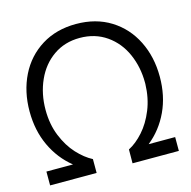

<svg xmlns="http://www.w3.org/2000/svg" viewBox="-107 -840 938 945"><g transform="rotate(-15 362.0 -367.0)"><path d="M33.5 0V-70.5H169Q103.5 -123 66.8 -201.5Q30 -280 30 -377.5Q30 -478.5 70.2 -559.8Q110.5 -641 185.8 -687.8Q261 -734.5 361.5 -734.5Q462.5 -734.5 537.5 -687.8Q612.5 -641 653 -559.8Q693.5 -478.5 693.5 -377.5Q693.5 -280 656.8 -201.5Q620 -123 554.5 -70.5H689.5V0H453.5L454 -70.5Q493 -90.5 529.2 -131Q565.5 -171.5 589.5 -230.5Q613.5 -289.5 615.5 -361Q615.5 -365 615.5 -368.5Q615.5 -446.5 585.8 -514.2Q556 -582 497.8 -622.8Q439.5 -663.5 361.5 -663.5Q284.5 -663.5 227 -623.2Q169.5 -583 138.8 -514.5Q108 -446 108 -364.5Q108 -290.5 132.5 -230.8Q157 -171 194 -131Q231 -91 270.5 -70.5V0Z"/></g></svg>

Font: Vela Sans
Style: Regular
Weight: 400
Designer: Principal design: Mikhail Sharanda - project Manrope.
Design modification: Ravid Balaliev
Foundry: Mikhail Sharanda
Version: Version 1.001